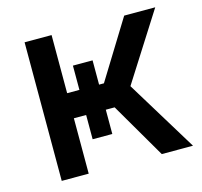

<svg xmlns="http://www.w3.org/2000/svg" viewBox="-85 -638 769 730"><g transform="rotate(-15 299.5 -272.5)"><path d="M71.4 0V-545.5H177.6V-316.8H322.4L463.4 -545.5H585.6L416.9 -280.2L588.1 0H465.2L338.1 -218H177.6V0ZM225.9 -412.3H303.3V-122.5H225.9Z"/></g></svg>

Font: InterMG Medium
Style: Regular
Weight: 500
Designer: Rasmus Andersson
Foundry: rsms
Version: Version 3.019;December 26, 2023;FontCreator 15.0.0.2955 64-b